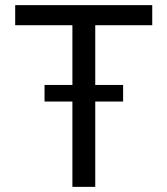

<svg xmlns="http://www.w3.org/2000/svg" viewBox="-20 -727 651 747"><path d="M39.1 -707H572.3V-628.9H350.6V0H261.7V-628.9H39.1ZM153.3 -396.5H459V-332H153.3Z"/></svg>

Font: Pretendard JP Variable
Style: Regular
Weight: 400
Designer: Base glyphs from Inter by Rasmus Andersson; Hangul glyphs from Noto Sans CJK(Source Han Sans) by Jang Soo-young and Kang
Foundry: Kil Hyung-jin
Version: Version 1.307;Glyphs 3.2 (3192)